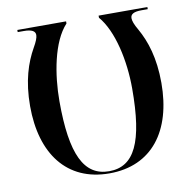

<svg xmlns="http://www.w3.org/2000/svg" viewBox="-81 -794 879 884"><g transform="rotate(-10 359.0 -352.0)"><path d="M361 10C560 10 668 -135 668 -359C668 -476 641 -557 606 -619C590 -646 584 -664 584 -676C584 -695 600 -704 636 -704H665V-714H437V-704C500 -631 531 -487 531 -357C531 -106 479 0 361 0C244 0 191 -107 191 -357C191 -481 217 -631 285 -704V-714H57V-704H85C122 -704 139 -695 139 -676C139 -664 132 -646 117 -620C82 -558 54 -476 54 -358C54 -136 161 10 361 10Z"/></g></svg>

Font: Noto Serif Display SemiCondensed SemiBold
Style: Regular
Weight: 600
Width: 4
Designer: Monotype Design Team
Foundry: Monotype Imaging Inc.
Version: Version 2.009